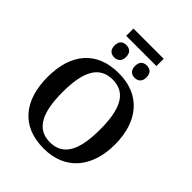

<svg xmlns="http://www.w3.org/2000/svg" viewBox="-278 -1165 1325 1325"><g transform="rotate(45 385.0 -502.0)"><path d="M238 -943H533V-1014H238ZM284 -779C314 -779 341 -796 341 -839C341 -884 314 -899 284 -899C254 -899 228 -884 228 -839C228 -796 254 -779 284 -779ZM484 -779C514 -779 540 -796 540 -839C540 -884 514 -899 484 -899C453 -899 428 -884 428 -839C428 -796 453 -779 484 -779ZM385 10C597 10 714 -137 714 -358C714 -580 597 -725 386 -725C163 -725 55 -580 55 -359C55 -137 163 10 385 10ZM385 -51C252 -51 202 -164 202 -358C202 -552 252 -664 386 -664C519 -664 568 -552 568 -358C568 -164 519 -51 385 -51Z"/></g></svg>

Font: Noto Serif Semi
Style: Regular
Weight: 600
Designer: Monotype Design Team
Foundry: Monotype Imaging Inc.
Version: Version 1.002